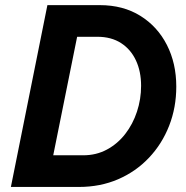

<svg xmlns="http://www.w3.org/2000/svg" viewBox="-20 -740 736 760"><path d="M23.1 0 167.6 -719.7H375.1Q467.4 -719.7 535.4 -677.4Q603.4 -635.1 640.6 -562.2Q677.8 -489.3 677.8 -397.2Q677.8 -314.3 649.5 -242.2Q621.2 -170 569.7 -115.6Q518.2 -61.1 447.7 -30.5Q377.2 0 292.4 0ZM190.7 -125.3H309.4Q361.2 -125.3 403.4 -148.1Q445.5 -170.8 475.7 -209.7Q505.9 -248.6 522.2 -298.1Q538.5 -347.5 538.5 -400.5Q538.5 -456.9 518.2 -500.6Q498 -544.3 459.4 -569.3Q420.7 -594.4 365.6 -594.4H285.3Z"/></svg>

Font: Reddit Sans
Style: Italic
Weight: 400
Italic angle: -11.25°
Designer: Stephen Hutchings
Version: Version 1.013